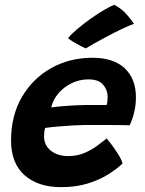

<svg xmlns="http://www.w3.org/2000/svg" viewBox="-20 -771 596 791"><path d="M485 -97.5Q462.5 -76 427.2 -53.5Q392 -31 343.2 -15.5Q294.5 0 231 0Q137 0 81.2 -49.2Q25.5 -98.5 25.5 -192Q25.5 -294.5 70.2 -371.2Q115 -448 191 -490.5Q267 -533 361 -533Q447.5 -533 493.8 -489.8Q540 -446.5 540 -370Q540 -310.5 514.5 -255Q508.5 -255 485 -255.5Q461.5 -256 431.2 -256Q401 -256 372.5 -256Q344 -256 328.5 -256Q284 -255 236.8 -251.2Q189.5 -247.5 166 -244Q161.5 -230 161.5 -209Q161.5 -172.5 189.5 -150.2Q217.5 -128 261 -128Q298 -128 327.8 -140.8Q357.5 -153.5 380.2 -170.5Q403 -187.5 419.5 -200.5Q423 -197 437 -178.8Q451 -160.5 465.5 -137.8Q480 -115 485 -97.5ZM191 -328.5Q210 -331.5 249 -334.5Q288 -337.5 336.5 -338.5Q364.5 -338.5 389.2 -338.5Q414 -338.5 419.5 -338.5Q421.5 -346 422.5 -355.2Q423.5 -364.5 423.5 -373.5Q423 -401.5 404.2 -422.8Q385.5 -444 344 -444Q308 -444 275.8 -428.5Q243.5 -413 221 -386.8Q198.5 -360.5 191 -328.5ZM451.5 -751Q482.5 -734.5 504.2 -708.8Q526 -683 532 -673Q511 -665.5 481.2 -651.2Q451.5 -637 421 -620.8Q390.5 -604.5 366.5 -591Q342.5 -577.5 333 -571.5Q327.5 -573.5 312.2 -581.5Q297 -589.5 281.5 -598.8Q266 -608 260.5 -614Q273.5 -630.5 299 -652Q324.5 -673.5 354.2 -694.5Q384 -715.5 410.5 -731Q437 -746.5 451.5 -751Z"/></svg>

Font: Grandstander SemiBold
Style: Italic
Weight: 600
Italic angle: -15°
Designer: Tyler Finck
Foundry: Etcetera Type Co
Version: Version 1.200; ttfautohint (v1.8.3)